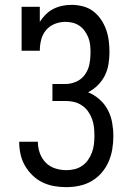

<svg xmlns="http://www.w3.org/2000/svg" viewBox="-20 -763 540 791"><path d="M253 8Q227 8 202 3.5Q177 -1 154.5 -12Q132 -23 113.5 -41Q95 -59 82.5 -81Q70 -103 64.5 -128Q59 -153 59 -178Q59 -179 59 -179Q59 -179 59 -179H136Q136 -179 136 -179Q136 -179 136 -179Q136 -155 144 -132.5Q152 -110 168 -93.5Q184 -77 206.5 -69.5Q229 -62 253 -62Q270 -62 287 -66Q304 -70 318.5 -80Q333 -90 343 -104.5Q353 -119 359 -135.5Q365 -152 367 -169Q369 -186 369 -204Q369 -222 367 -239.5Q365 -257 359 -273.5Q353 -290 342.5 -304.5Q332 -319 317 -329Q302 -339 285 -343Q268 -347 250 -347H196V-417H250Q273 -417 295 -427Q317 -437 330.5 -456.5Q344 -476 348.5 -499Q353 -522 353 -545Q353 -561 351.5 -576.5Q350 -592 344.5 -606.5Q339 -621 330 -634Q321 -647 308.5 -656Q296 -665 280.5 -669Q265 -673 249 -673Q227 -673 205.5 -664.5Q184 -656 169.5 -638.5Q155 -621 149.5 -599Q144 -577 144 -554H69V-735H144V-673Q154 -689 168 -703Q182 -717 199.5 -726Q217 -735 236 -739Q255 -743 275 -743Q298 -743 321.5 -737Q345 -731 363.5 -717Q382 -703 395.5 -683.5Q409 -664 417 -641.5Q425 -619 428 -595.5Q431 -572 431 -549Q431 -524 427 -499Q423 -474 412 -452Q401 -430 383 -412Q365 -394 343 -383Q369 -372 390 -353.5Q411 -335 424 -310.5Q437 -286 442 -258Q447 -230 447 -202Q447 -175 442.5 -148Q438 -121 427 -96Q416 -71 398 -50.5Q380 -30 356.5 -16.5Q333 -3 306.5 2.5Q280 8 253 8Z"/></svg>

Font: Iosevka Slab
Style: Regular
Weight: 400
Monospace: yes
Designer: Belleve Invis
Foundry: Belleve Invis
Version: Version 11.2.4; ttfautohint (v1.8.3)